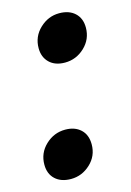

<svg xmlns="http://www.w3.org/2000/svg" viewBox="-97 -581 436 640"><g transform="rotate(-15 121.5 -261.0)"><path d="M76 -438Q76 -478 105 -505.5Q134 -533 172 -533Q206 -533 226 -514.5Q246 -496 246 -464Q246 -424 217 -396.5Q188 -369 149 -369Q115 -369 95.5 -388Q76 -407 76 -438ZM-6 -58Q-6 -98 23 -125.5Q52 -153 91 -153Q124 -153 144 -134.5Q164 -116 164 -83Q164 -43 135 -16Q106 11 68 11Q34 11 14 -7.5Q-6 -26 -6 -58Z"/></g></svg>

Font: Radio Canada SemiBold
Style: Italic
Weight: 600
Italic angle: -12°
Designer: Charles Daoud, Etienne Aubert Bonn, Alexandre Saumier Demers, Jacques Le Bailly
Foundry: Radio-Canada
Version: Version 2.104; ttfautohint (v1.8.4.7-5d5b);gftools[0.9.28.de